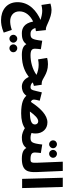

<svg xmlns="http://www.w3.org/2000/svg" viewBox="1178 -1978 1194 3589"><g transform="rotate(90 1774.5 -183.0)"><path d="M356 394C412 394 480 389 589 344L539 193C457 220 411 223 373 223C283 223 192 169 192 50C192 -70 277 -155 382 -206C415 -31 514 5 602 5C654 5 687 -27 687 -78C687 -120 661 -157 612 -157C576 -157 528 -167 503 -248C523 -252 543 -256 562 -258L542 -444H520C456 -444 319 -550 164 -550C130 -550 90 -542 47 -530L72 -361C108 -370 149 -376 180 -376C234 -376 297 -361 352 -345C191 -273 20 -139 20 86C20 293 176 394 356 394Z M881 237C922 237 956 205 956 164C956 123 922 91 881 91C840 91 809 123 809 164C809 205 840 237 881 237ZM703 237C743 237 777 205 777 164C777 123 743 91 703 91C662 91 630 123 630 164C630 205 662 237 703 237Z M602 5C667 5 750 -2 806 -79C836 -22 898 5 1007 5C1059 5 1092 -27 1092 -78C1092 -120 1066 -157 1017 -157C920 -157 890 -182 890 -241C890 -279 897 -322 900 -350L741 -376C718 -178 697 -157 612 -157Z M1007 5C1218 5 1333 -63 1418 -125C1461 -27 1535 5 1599 5C1651 5 1684 -27 1684 -78C1684 -120 1658 -157 1609 -157C1583 -157 1547 -166 1519 -196C1541 -208 1562 -217 1585 -220L1564 -366H1534C1449 -366 1373 -483 1179 -483C1135 -483 1102 -478 1062 -468L1090 -298C1126 -306 1156 -309 1189 -309C1257 -309 1312 -296 1379 -269C1273 -189 1121 -157 1017 -157Z M2099 18C2220 18 2312 -7 2375 -51C2421 -22 2486 5 2542 5C2593 5 2627 -27 2627 -78C2627 -120 2601 -157 2551 -157C2530 -157 2497 -162 2465 -175C2472 -199 2475 -224 2475 -251C2475 -381 2391 -473 2267 -473C2132 -473 2001 -343 1885 -163C1848 -177 1841 -197 1841 -225C1841 -243 1847 -271 1862 -329L1706 -369C1666 -212 1670 -157 1609 -157L1599 5C1648 5 1718 -9 1769 -80C1818 -26 1896 18 2099 18ZM2248 -301C2283 -301 2306 -273 2306 -242C2306 -187 2265 -145 2067 -145H2064C2131 -237 2190 -301 2248 -301Z M2854 -505C2895 -505 2929 -538 2929 -578C2929 -620 2895 -651 2854 -651C2813 -651 2782 -620 2782 -578C2782 -538 2813 -505 2854 -505ZM2676 -505C2716 -505 2750 -538 2750 -578C2750 -620 2716 -651 2676 -651C2635 -651 2603 -620 2603 -578C2603 -538 2635 -505 2676 -505Z M2542 5C2607 5 2690 -2 2746 -79C2776 -22 2838 5 2947 5C2999 5 3032 -27 3032 -78C3032 -120 3006 -157 2957 -157C2860 -157 2830 -182 2830 -241C2830 -279 2837 -322 2840 -350L2681 -376C2658 -178 2637 -157 2552 -157Z M2947 5C3176 5 3203 -108 3196 -270L3175 -760H3002L3021 -292C3026 -174 3018 -157 2957 -157Z M3323 0H3495L3474 -760H3302Z"/></g></svg>

Font: Noto Sans Arabic ExtCond Blk
Style: Regular
Weight: 900
Width: 2
Designer: Monotype Design Team, Nadine Chahine, Nizar Qandah and Khaled Hosny
Foundry: Monotype Imaging Inc.
Version: Version 2.012